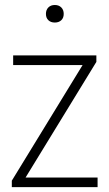

<svg xmlns="http://www.w3.org/2000/svg" viewBox="-20 -768 447 788"><path d="M28.5 0V-26.5L319 -501H34V-540.5H375.5V-514L85 -39.5H380.5V0ZM205 -675.5Q188.5 -675.5 178.5 -685Q168.5 -694.5 168.5 -711Q168.5 -727.5 178.5 -737.5Q188.5 -747.5 205 -747.5Q221.5 -747.5 231.5 -737.5Q241.5 -727.5 241.5 -711Q241.5 -694.5 231.5 -685Q221.5 -675.5 205 -675.5Z"/></svg>

Font: Encode Sans SmCnd XLt
Style: Regular
Weight: 200
Width: 4
Designer: Multiple Designers
Foundry: Impallari Type
Version: Version 3.002; ttfautohint (v1.8.3) -l 8 -r 50 -G 200 -x 14 